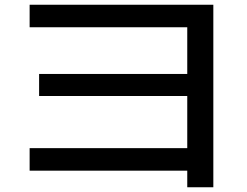

<svg xmlns="http://www.w3.org/2000/svg" viewBox="-20 -745 1040 810"><path d="M770 45V-25H105V-120H770V-340H145V-433H770V-630H105V-725H880V45Z"/></svg>

Font: M PLUS 1 Thin Medium
Style: Regular
Weight: 500
Version: Version 1.001